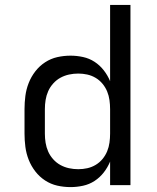

<svg xmlns="http://www.w3.org/2000/svg" viewBox="-20 -755 640 783"><path d="M268 8Q240 8 213.5 2Q187 -4 164 -19Q141 -34 124 -56Q107 -78 97 -103.5Q87 -129 83.5 -156Q80 -183 80 -210V-310Q80 -337 83.5 -364Q87 -391 97 -416.5Q107 -442 124 -464Q141 -486 164 -501Q187 -516 213.5 -522Q240 -528 268 -528Q293 -528 318.5 -522.5Q344 -517 365.5 -503Q387 -489 403 -468.5Q419 -448 429 -424V-735H512V0H429V-96Q419 -72 403 -51.5Q387 -31 365.5 -17Q344 -3 318.5 2.5Q293 8 268 8ZM299 -65Q318 -65 336 -69Q354 -73 370 -82.5Q386 -92 398 -106.5Q410 -121 417 -138Q424 -155 426.5 -173.5Q429 -192 429 -210V-310Q429 -328 426.5 -346.5Q424 -365 417 -382Q410 -399 398 -413.5Q386 -428 370 -437.5Q354 -447 336 -451Q318 -455 299 -455Q280 -455 261.5 -451Q243 -447 226.5 -438Q210 -429 197 -414.5Q184 -400 176.5 -383Q169 -366 166 -347.5Q163 -329 163 -310V-210Q163 -191 166 -172.5Q169 -154 176.5 -137Q184 -120 197 -105.5Q210 -91 226.5 -82Q243 -73 261.5 -69Q280 -65 299 -65Z"/></svg>

Font: Iosevka Meiseki Sans
Style: Regular
Weight: 400
Monospace: yes
Designer: Belleve Invis
Foundry: Belleve Invis
Version: Version 11.2.6; ttfautohint (v1.8.4)